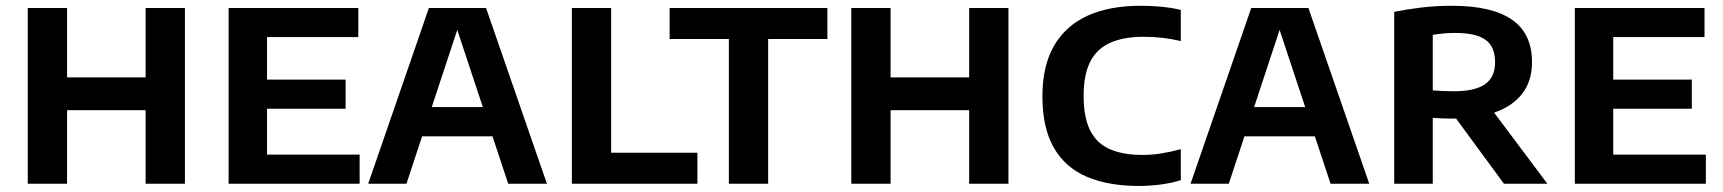

<svg xmlns="http://www.w3.org/2000/svg" viewBox="-20 -622 5832 650"><path d="M74 0V-595H207V-360H473V-595H606V0H473V-249H207V0Z M754 0V-595H1193V-496.5H884V-98.5H1197.5V0ZM833 -254V-352.5H1150V-254Z M1226.5 0 1432 -595H1625.5L1831.5 0H1700.5L1521 -542H1535L1356 0ZM1366 -160.5 1394.5 -259.5H1662.5L1691 -160.5Z M1916 0V-595H2049V-105H2341V0Z M2447.5 0V-490H2247V-595H2781V-490H2580.5V0Z M2862 0V-595H2995V-360H3261V-595H3394V0H3261V-249H2995V0Z M3835 7.5Q3731.5 7.5 3658.8 -23.8Q3586 -55 3547.5 -122.2Q3509 -189.5 3509 -296.5Q3509 -398.5 3548 -466.5Q3587 -534.5 3661.2 -568.5Q3735.5 -602.5 3842 -602.5Q3877 -602.5 3911.5 -599.2Q3946 -596 3977.5 -588.5V-483Q3947.5 -490 3916.5 -493.8Q3885.5 -497.5 3852.5 -497.5Q3784 -497.5 3738.5 -477.2Q3693 -457 3670.8 -413Q3648.5 -369 3648.5 -297.5Q3648.5 -224 3670.8 -180.2Q3693 -136.5 3737.2 -117Q3781.5 -97.5 3847.5 -97.5Q3880.5 -97.5 3912.8 -102.8Q3945 -108 3977.5 -117V-12Q3947.5 -2.5 3910.2 2.5Q3873 7.5 3835 7.5Z M4010.5 0 4216 -595H4409.5L4615.5 0H4484.5L4305 -542H4319L4140 0ZM4150 -160.5 4178.5 -259.5H4446.5L4475 -160.5Z M4700 0V-582Q4742 -590.5 4792 -596.5Q4842 -602.5 4894.5 -602.5Q5030.5 -602.5 5098.5 -555.5Q5166.5 -508.5 5166.5 -411.5Q5166.5 -348.5 5134.2 -306Q5102 -263.5 5042 -242Q4982 -220.5 4899.5 -220.5Q4881.5 -220.5 4864.5 -221Q4847.5 -221.5 4830.5 -223V0ZM5071.5 0 4869.5 -275H5012.5L5218.5 0ZM4900 -313Q4974 -313 5007.8 -337Q5041.5 -361 5041.5 -411.5Q5041.5 -464 5009 -487.2Q4976.5 -510.5 4907 -510.5Q4885.5 -510.5 4867 -508.8Q4848.5 -507 4830.5 -504V-316Q4850.5 -314.5 4865 -313.8Q4879.5 -313 4900 -313Z M5311.5 0V-595H5750.5V-496.5H5441.5V-98.5H5755V0ZM5390.5 -254V-352.5H5707.5V-254Z"/></svg>

Font: Encode Sans SC SemiBold
Style: Regular
Weight: 600
Version: Version 3.002